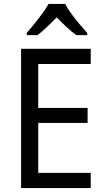

<svg xmlns="http://www.w3.org/2000/svg" viewBox="-20 -1057 540 984"><path d="M445 -93H88V-807H445V-729H176V-504H429V-427H176V-171H445ZM314 -1037Q325 -1015 345 -987.5Q365 -960 387 -934Q409 -908 427 -888V-877H371Q347 -894 321.5 -918Q296 -942 271 -968Q245 -942 220 -918Q195 -894 172 -877H117V-888Q135 -909 156.5 -935.5Q178 -962 197.5 -988.5Q217 -1015 229 -1037Z"/></svg>

Font: Noto Sans Kannada UI SemiCondensed
Style: Regular
Weight: 400
Width: 4
Designer: Jelle Bosma - Monotype Design Team
Foundry: Monotype Imaging Inc.
Version: Version 2.005; ttfautohint (v1.8.4.7-5d5b)